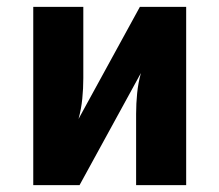

<svg xmlns="http://www.w3.org/2000/svg" viewBox="-20 -540 640 560"><path d="M77 0V-520H223V-312Q223 -282 220 -252Q217 -222 209 -193L388 -520H523V0H377V-208Q377 -238 380 -268Q383 -298 391 -327L212 0Z"/></svg>

Font: Iosevka Aile Heavy
Style: Regular
Weight: 900
Designer: Belleve Invis
Foundry: Belleve Invis
Version: Version 31.1.0; ttfautohint (v1.8.4)